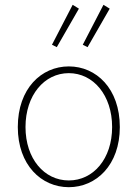

<svg xmlns="http://www.w3.org/2000/svg" viewBox="-20 -766 572 798"><path d="M266 12C380 12 478 -80 478 -238C478 -398 380 -490 266 -490C152 -490 54 -398 54 -238C54 -80 152 12 266 12ZM266 -16C164 -16 86 -106 86 -238C86 -370 164 -462 266 -462C368 -462 446 -370 446 -238C446 -106 368 -16 266 -16ZM216 -570 308 -730 282 -746 196 -580ZM344 -570 436 -730 410 -746 324 -580Z"/></svg>

Font: Source Sans Pro ExtraLight
Style: Regular
Weight: 200
Designer: Paul D. Hunt
Foundry: Adobe Systems Incorporated
Version: Version 3.006;hotconv 1.0.111;makeotfexe 2.5.65597